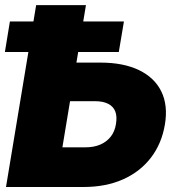

<svg xmlns="http://www.w3.org/2000/svg" viewBox="-24 -748 710 768"><path d="M204.1 -497.6H377.9Q469.7 -497.6 532 -467.5Q594.2 -437.5 621.3 -382.1Q648.4 -326.7 635.7 -250.5Q623 -173.8 579.8 -117.4Q536.6 -61 468 -30.5Q399.4 0 309.6 0H0L120.6 -727.5H319.8L225.6 -158.7H317.9Q351.6 -158.7 377.2 -169.7Q402.8 -180.7 419.2 -201.7Q435.5 -222.7 439.9 -252.4Q444.8 -281.7 437.3 -301.8Q429.7 -321.8 409.2 -332.5Q388.7 -343.3 355 -343.3H178.7ZM-4.4 -540 15.6 -662.1H471.7L451.2 -540Z"/></svg>

Font: Inter 20pt Black
Style: Italic
Weight: 900
Italic angle: -9.3988°
Version: Version 4.001;git-66647c0bb